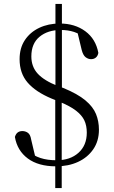

<svg xmlns="http://www.w3.org/2000/svg" viewBox="-20 -835 581 980"><path d="M266 14Q176 14 122 -26Q68 -66 56 -136Q61 -152 70.5 -159Q80 -166 94 -166Q110 -166 122.5 -157Q135 -148 139 -123L163 -22L114 -70Q151 -40 186.5 -28.5Q222 -17 269 -17Q338 -17 380.5 -55Q423 -93 423 -158Q423 -194 410.5 -220.5Q398 -247 367.5 -270.5Q337 -294 283 -316L243 -332Q162 -366 121 -413.5Q80 -461 80 -533Q80 -590 107 -630.5Q134 -671 180.5 -693Q227 -715 285 -715Q362 -715 415.5 -675.5Q469 -636 482 -565Q479 -549 469 -541Q459 -533 445 -533Q430 -533 417 -543Q404 -553 397 -580L373 -680L425 -633Q389 -662 358 -672Q327 -682 290 -682Q224 -682 182 -647.5Q140 -613 140 -547Q140 -494 173 -458.5Q206 -423 275 -396L303 -386Q376 -356 415.5 -323Q455 -290 470 -253Q485 -216 485 -173Q485 -115 456 -73Q427 -31 378 -8.5Q329 14 266 14ZM262 125V-355H295V125ZM263 -355V-815H296V-355Z"/></svg>

Font: Noto Serif KR ExtraLight Light
Style: Regular
Weight: 300
Version: Version 2.003-H1;hotconv 1.1.1;makeotfexe 2.6.0